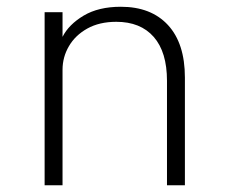

<svg xmlns="http://www.w3.org/2000/svg" viewBox="-20 -548 670 568"><path d="M112 0H165V-341.5Q165 -379 183.8 -411.2Q202.5 -443.5 238.2 -463.5Q274 -483.5 324 -483.5Q395.5 -483.5 434.8 -438.8Q474 -394 474 -309V0H527V-318.5Q527 -419.5 477 -473.8Q427 -528 337.5 -528Q271.5 -528 227.5 -501.8Q183.5 -475.5 165 -439V-512H112Z"/></svg>

Font: Spartan Light
Style: Regular
Weight: 300
Designer: Matt Bailey, Mirko Velimirovic
Foundry: Matt Bailey
Version: Version 1.003; ttfautohint (v1.8.3)